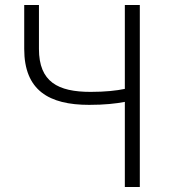

<svg xmlns="http://www.w3.org/2000/svg" viewBox="-20 -749 686 769"><path d="M480 0H540V-729H480V-393C447 -386 401 -381 343 -381C212 -381 136 -421 136 -553V-729H77V-553C77 -387 176 -329 337 -329C398 -329 444 -334 480 -341Z"/></svg>

Font: Noto Sans Japanese Light
Style: Regular
Weight: 300
Designer: Ryoko NISHIZUKA (kana & ideographs); Paul D. Hunt (Latin, Greek & Cyrillic); Wenlong ZHANG (bopomofo); Sandoll Communica
Foundry: Adobe Systems Incorporated
Version: Version 1.000;PS 1;hotconv 1.0.78;makeotf.lib2.5.61930